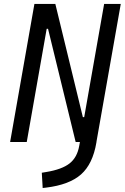

<svg xmlns="http://www.w3.org/2000/svg" viewBox="-20 -713 626 964"><path d="M359.9 0 221.2 -568.4H214.4L114.3 0H30.8L152.8 -693.4H257.8L396 -125H402.8L502.9 -693.4H586.4L464.8 -3.9L463.9 2.9Q445.8 110.4 387 162.6Q328.1 214.8 211.4 229L194.3 231L189.9 154.3L213.4 150.4Q290.5 137.7 329.1 107.7Q367.7 77.6 377.9 18.6L381.3 0Z"/></svg>

Font: Cascadia Mono PL SemiLight
Style: Italic
Weight: 350
Italic angle: -10°
Monospace: yes
Designer: Aaron Bell
Foundry: Saja Typeworks
Version: Version 2404.023; ttfautohint (v1.8.4)